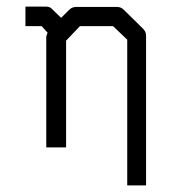

<svg xmlns="http://www.w3.org/2000/svg" viewBox="-20 -496 580 581"><path d="M165 -442 189 -466Q198 -475 210 -475H334Q346 -475 354 -467L413 -409Q422 -400 422 -388V65H365V-376L322 -417H222L180 -373V-50H120V-385Q120 -387 124 -397L106 -417H57V-476H120Q132 -476 139 -467Z"/></svg>

Font: 3270 Nerd Font
Style: Regular
Weight: 400
Monospace: yes
Version: Version 3.0.1;Nerd Fonts 3.3.0